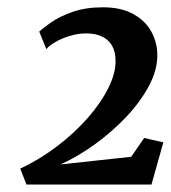

<svg xmlns="http://www.w3.org/2000/svg" viewBox="-20 -928 468 526"><path d="M52.5 -422.5 35.5 -466Q88.5 -491 136 -527Q183.5 -563 220 -604.5Q256.5 -646 277 -687.2Q297.5 -728.5 296.5 -763Q296 -799 274.8 -817.8Q253.5 -836.5 216 -836.5Q192.5 -836.5 169.8 -829.2Q147 -822 130.2 -812Q113.5 -802 107 -793.5L87.5 -841.5Q97 -850.5 119.8 -866.5Q142.5 -882.5 178.2 -895.2Q214 -908 262 -908Q312 -908 345.2 -889.5Q378.5 -871 394.8 -841Q411 -811 411 -776Q411 -736 388.2 -693Q365.5 -650 327.2 -609.2Q289 -568.5 242 -534.2Q195 -500 146 -477.5L339.5 -498.5L375 -550L427.5 -538L395 -422.5Z"/></svg>

Font: Merriweather 24pt ExtraBold
Style: Italic
Weight: 800
Italic angle: -7.8°
Version: Version 2.101